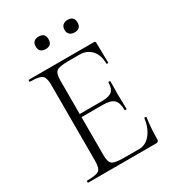

<svg xmlns="http://www.w3.org/2000/svg" viewBox="-191 -903 914 1010"><g transform="rotate(-30 266.5 -398.0)"><path d="M203 -720Q163 -720 163 -758Q163 -796 203 -796Q241 -796 241 -758Q241 -720 203 -720ZM378 -720Q360 -720 349 -730Q338 -740 338 -758Q338 -776 349 -786Q360 -796 378 -796Q417 -796 417 -758Q417 -720 378 -720ZM470 -146Q470 -148 473 -148.5Q476 -149 479 -148Q482 -147 482 -145Q473 -82 473 -15Q473 0 457 0H44Q42 0 42 -6Q42 -12 44 -12Q101 -12 117 -24.5Q133 -37 133 -81V-544Q133 -587 116.5 -600Q100 -613 44 -613Q42 -613 42 -619Q42 -625 44 -625H440Q449 -625 449 -616L451 -495Q451 -492 445.5 -492Q440 -492 440 -495Q440 -546 413 -576Q386 -606 342 -606H273Q218 -606 202 -593.5Q186 -581 186 -538V-335H318Q364 -335 382 -350.5Q400 -366 400 -404Q400 -406 406 -406Q412 -406 412 -404Q412 -383 411.5 -359Q411 -335 411 -325Q411 -310 412 -281Q413 -252 413 -235Q413 -233 407 -233Q401 -233 401 -235Q401 -280 382 -298Q363 -316 315 -316H186V-85Q186 -43 202 -31Q218 -19 273 -19H365Q405 -19 433.5 -54Q462 -89 470 -146Z"/></g></svg>

Font: t
Style: Regular
Weight: 300
Designer: Christian Thalmann (Catharsis Fonts)
Version: Version 1.000;PS 002.000;hotconv 1.0.88;makeotf.lib2.5.64775